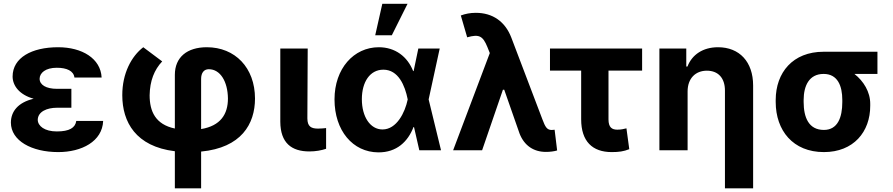

<svg xmlns="http://www.w3.org/2000/svg" viewBox="-20 -806 4790 1030"><path d="M362.9 -285.9V-329.5H285.5C226.9 -329.5 192.8 -350.9 192.5 -383.5C192.8 -414.8 224.1 -442.5 284.4 -442.5C338.1 -442.5 375 -425.8 379.3 -389.9H525.2C520.2 -492.2 420.5 -552.6 291.9 -552.6C149.9 -552.6 47.9 -496.4 47.6 -395.6C47.9 -345.9 84.2 -297.6 160.5 -276.3C76 -256.4 38.7 -207.4 38.4 -148.4C38.7 -51.1 149.5 9.9 292.6 9.9C418 9.9 529.1 -47.2 533.4 -157.3H389.2C383.9 -120.4 352.3 -100.9 284.8 -100.9C219.1 -100.9 183.2 -130 182.5 -163C183.2 -207.4 232.2 -228 285.5 -228H362.9Z M918 204.5H1058.9V7.1C1273.8 -13.5 1348 -139.9 1348 -277.7C1347.7 -442.8 1241.1 -552.6 1089.5 -552.6C984 -552.6 918 -499.3 918 -404.5V-116.5C813.9 -138.5 782.7 -208.5 782.7 -295.1C784.1 -372.5 807.5 -431.5 850.1 -476.6L748.6 -552.6C685.4 -504.3 635.7 -412.6 636 -295.1C636 -151.3 708.5 -20.2 918 5.3ZM1058.9 -113.6V-382.8C1058.9 -414.1 1073.2 -434.7 1100.1 -434.7C1161.9 -434.7 1201.7 -368.6 1202.8 -277.7C1202.8 -193.5 1163.4 -131 1058.9 -113.6Z M1483.7 -545.5V-152.7C1484.4 -39.1 1544 6.4 1639.6 6.4C1673.3 6.4 1704.5 0.7 1729.4 -7.8V-119C1718.4 -117.9 1705.3 -116.1 1686.4 -116.1C1649.1 -116.1 1629.3 -127.1 1628.9 -170.8L1630.7 -545.5Z M2009.6 11.4C2108.3 12.1 2168.7 -46.9 2198.2 -124.3H2201L2229.4 0H2345.9L2279.5 -272.7L2338.8 -545.5H2224.1L2198.9 -424.7H2196.4C2165.8 -502.5 2100.1 -552.6 2012.1 -552.6C1878.2 -552.6 1774.5 -438.6 1774.5 -272.7C1774.5 -105.8 1872.2 10.7 2009.6 11.4ZM2167.3 -272.7 2166.9 -271.3C2152.7 -202.8 2108 -111.5 2032 -111.5C1965.9 -111.5 1921.2 -180 1921.2 -273.8C1921.2 -366.1 1964.5 -432.2 2036.6 -432.2C2117.5 -432.2 2152.7 -345.9 2166.9 -274.1ZM1992.9 -616.8H2082L2166.2 -785.5H2030.9Z M2908.4 8.9C2929 9.2 2954.9 5.7 2968.8 1.1L2955.3 -110.1C2951.3 -109.7 2945.3 -108.7 2940 -108.7C2914.1 -108.7 2905.2 -124.6 2889.6 -166.2L2723 -604.4C2690 -690.3 2623.2 -737.2 2532.7 -737.2C2502.1 -737.2 2476.6 -731.9 2452.1 -723L2486.2 -605.8C2550.1 -623.9 2570.3 -613.6 2594.8 -553.3L2607.6 -521.3L2410.9 0H2566.4L2677.9 -324.6H2685L2767.4 -89.1C2792.6 -24.9 2842.7 8.9 2908.4 8.9Z M3424.7 -545.5H2930.4V-427.2H3097.7V-166.2C3097.7 -47.6 3158 9.9 3261.7 9.9C3299.7 9.9 3325.6 6.4 3355.8 -5.7L3340.6 -117.5C3324.9 -114 3313.6 -110.4 3291.5 -110.4C3262.8 -110.4 3244.3 -122.5 3244.3 -165.5V-427.2H3424.7Z M3668.7 -315.3C3668.7 -385.7 3711.3 -426.8 3772 -426.8C3833.1 -426.8 3869 -387.1 3869 -320.3V204.5H4020.2V-347.3C4020.2 -474.8 3946.4 -552.6 3832 -552.6C3751.4 -552.6 3692.5 -513.1 3668 -449.2H3661.6V-545.5H3517.4V0H3668.7Z M4141.3 -258.5C4141.7 -105.8 4234 9.9 4399.9 9.9C4558.6 9.9 4648.8 -98.7 4648.4 -238.6V-248.6C4648.8 -313.2 4612.2 -371.4 4563.6 -409.4H4687.1V-528.4H4398.4C4233 -528.4 4141.7 -416.9 4141.3 -269.9ZM4291.2 -269.9C4291.5 -345.2 4320 -409.4 4398.4 -409.4C4473.7 -409.4 4498.6 -345.2 4498.6 -269.9V-258.5C4498.6 -175.8 4473.7 -109 4399.9 -109C4318.2 -109 4291.5 -175.8 4291.2 -258.5Z"/></svg>

Font: Karasuma Gothic
Style: Bold
Weight: 700
Designer: Rasmus Andersson / Ryoko Nishizuka
Foundry: Genbu
Version: Version 1.00